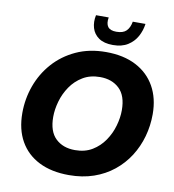

<svg xmlns="http://www.w3.org/2000/svg" viewBox="-99 -1020 1016 1119"><g transform="rotate(10 409.0 -460.5)"><path d="M54 -298Q54 -381.6 82 -459.2Q110 -536.8 164.4 -598.3Q218.8 -659.7 296.9 -695.9Q374.9 -732 474 -732Q577.8 -732 651.5 -693.7Q725.2 -655.5 764.4 -585.8Q803.6 -516.2 803.6 -422Q803.6 -353.7 785.7 -289.7Q767.7 -225.7 732.9 -171Q698 -116.3 646.8 -75Q595.6 -33.7 529.5 -10.8Q463.3 12 383.6 12Q279.8 12 206.1 -25.2Q132.4 -62.4 93.2 -131.7Q54 -201 54 -298ZM235.2 -306.4Q235.2 -220.3 278.7 -179Q322.1 -137.6 393.2 -137.6Q452.5 -137.6 495.3 -163.7Q538.1 -189.7 566.6 -231.5Q595.1 -273.3 608.7 -321.4Q622.4 -369.5 622.4 -413.6Q622.4 -499.7 578.9 -541Q535.5 -582.4 464.4 -582.4Q406.1 -582.4 362.8 -556.3Q319.5 -530.3 291 -488.5Q262.5 -446.7 248.9 -398.6Q235.2 -350.5 235.2 -306.4ZM504.3 -779.2Q451.9 -779.2 421 -800.6Q390.1 -822.1 379.7 -857.2Q369.3 -892.4 378 -933.2H453.2Q446.7 -897.2 460.5 -878Q474.2 -858.8 511.1 -858.8Q551 -858.8 570.2 -878Q589.4 -897.2 595.6 -933.2H670.8Q665.5 -893.2 646.4 -858.2Q627.2 -823.2 592.3 -801.2Q557.3 -779.2 504.3 -779.2Z"/></g></svg>

Font: Kufam
Style: Italic
Weight: 400
Italic angle: -11°
Designer: Artur Schmal
Foundry: Original Type
Version: Version 1.301; ttfautohint (v1.8.3)